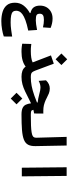

<svg xmlns="http://www.w3.org/2000/svg" viewBox="935 -1678 1059 2970"><g transform="rotate(90 1465.0 -192.5)"><path d="M306.6 316.9Q226.1 316.9 161.6 296.9Q97.2 276.9 59.3 231Q21.5 185.1 21.5 106.9Q21.5 29.3 65.7 -28.1Q109.9 -85.4 181.6 -124.5V-133.3Q118.2 -148.4 92.3 -185.1Q66.4 -221.7 66.4 -282.2Q66.4 -338.4 91.3 -381.8Q116.2 -425.3 161.1 -450.4Q206.1 -475.6 265.1 -475.6Q306.6 -475.6 342 -467.3Q377.4 -459 411.1 -445.8L402.8 -327.1Q373 -334 344.2 -337.9Q315.4 -341.8 286.6 -341.8Q236.3 -341.8 214.1 -326.9Q191.9 -312 191.9 -278.8Q191.9 -241.7 212.2 -229Q232.4 -216.3 294.9 -216.3Q321.8 -216.3 355.7 -221.2Q389.6 -226.1 442.9 -235.8L452.1 -99.1Q352.5 -78.6 291.7 -55.7Q231 -32.7 199.2 -8.8Q167.5 15.1 156.5 39.3Q145.5 63.5 145.5 87.4Q145.5 119.1 161.9 137.9Q178.2 156.7 217.8 164.8Q257.3 172.9 326.2 172.9Q382.3 172.9 439 165Q495.6 157.2 544.9 149.4L543.9 278.8Q497.6 294.9 433.1 305.9Q368.7 316.9 306.6 316.9Z M780.3 4.9Q754.9 4.9 736.6 3.9Q718.3 2.9 700 0.5Q681.6 -2 655.8 -5.9L659.7 -147Q680.2 -144.5 695.3 -142.8Q710.4 -141.1 727.5 -140.1Q744.6 -139.2 770.5 -139.2Q824.7 -139.2 869.4 -145.8Q914.1 -152.3 944.8 -167.5L836.4 -450.7L964.4 -494.6L1070.8 -210.9Q1082.5 -180.2 1093.8 -164.8Q1105 -149.4 1122.8 -144.3Q1140.6 -139.2 1171.9 -139.2Q1208.5 -139.2 1208.5 -75.7Q1208.5 4.9 1166 4.9Q1116.2 4.9 1076.9 -8.5Q1037.6 -22 1009.3 -59.1Q927.2 4.9 780.3 4.9ZM896.5 -522.9 807.1 -612.3 896.5 -702.1 985.8 -612.3Z M1752 4.9Q1685.1 4.9 1649.7 -12.2Q1614.3 -29.3 1598.9 -62Q1583.5 -94.7 1577.6 -142.1Q1565.9 -136.7 1553.7 -130.6Q1541.5 -124.5 1528.8 -118.2Q1452.6 -79.6 1395.3 -52Q1337.9 -24.4 1284.4 -9.8Q1231 4.9 1166 4.9Q1153.3 4.9 1145.5 -12.9Q1137.7 -30.8 1137.7 -72.3Q1137.7 -111.3 1147.5 -125.2Q1157.2 -139.2 1173.3 -139.2Q1241.7 -139.2 1309.3 -152.1Q1377 -165 1460.9 -194.8Q1490.7 -205.6 1515.9 -215.6Q1541 -225.6 1564.5 -234.4V-245.1Q1535.6 -247.6 1502.9 -254.4Q1470.2 -261.2 1433.6 -270.5Q1399.4 -279.3 1377.2 -283.9Q1355 -288.6 1335.9 -288.6Q1280.3 -288.6 1230.5 -260.3L1221.7 -374Q1250.5 -404.3 1282.2 -418.5Q1314 -432.6 1348.1 -432.6Q1389.2 -432.6 1424.1 -418.7Q1459 -404.8 1492.7 -386.5Q1526.4 -368.2 1564 -354.5Q1608.9 -338.4 1646.2 -335Q1683.6 -331.5 1736.3 -332.5L1734.9 -190.4Q1705.1 -186 1678.2 -179.2Q1682.6 -151.9 1698.5 -145.5Q1714.4 -139.2 1757.8 -139.2Q1770.5 -139.2 1778.6 -127Q1786.6 -114.7 1790.5 -97.9Q1794.4 -81.1 1794.4 -65.9Q1794.4 -24.4 1782 -9.8Q1769.5 4.9 1752 4.9ZM1503.9 171.4 1414.6 82 1503.9 -7.8 1593.3 82Z M1752 4.9Q1737.8 4.9 1730.7 -12.5Q1723.6 -29.8 1723.6 -70.8Q1723.6 -110.4 1733.4 -124.8Q1743.2 -139.2 1757.8 -139.2Q1856.9 -139.2 1921.9 -142.1Q1986.8 -145 2025.1 -151.4Q2063.5 -157.7 2081.8 -168Q2100.1 -178.2 2105.2 -193.6Q2110.4 -209 2109.9 -229.5L2096.7 -693.4H2230.5L2239.7 -213.4Q2241.2 -141.6 2218.5 -98.1Q2195.8 -54.7 2140.6 -32.5Q2085.4 -10.3 1990.5 -2.7Q1895.5 4.9 1752 4.9Z M2573.7 0 2566.9 -693.4H2700.7L2707.5 0Z"/></g></svg>

Font: Cascadia Code PL
Style: Bold
Weight: 700
Monospace: yes
Designer: Aaron Bell
Foundry: Saja Typeworks
Version: Version 2404.023; ttfautohint (v1.8.4)